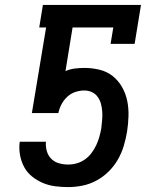

<svg xmlns="http://www.w3.org/2000/svg" viewBox="-20 -755 640 783"><path d="M258 8Q231 8 204.5 4.5Q178 1 154.5 -9Q131 -19 111 -35Q91 -51 79 -73Q67 -95 62 -121Q57 -147 60 -174L61 -177H168L167 -174Q166 -155 171.5 -137Q177 -119 190 -106.5Q203 -94 221 -89Q239 -84 258 -84Q276 -84 293.5 -89Q311 -94 326.5 -105Q342 -116 353.5 -131.5Q365 -147 372.5 -163Q380 -179 385 -196.5Q390 -214 393 -231Q395 -248 396.5 -265Q398 -282 397 -298.5Q396 -315 392 -330.5Q388 -346 379 -359Q370 -372 355.5 -379Q341 -386 324 -386Q306 -386 287.5 -380Q269 -374 254.5 -360.5Q240 -347 231 -330Q222 -313 218 -294H110L168 -643H140L155 -735H555L529 -576H431L442 -643H276L247 -465Q265 -473 285 -475.5Q305 -478 324 -478Q356 -478 386.5 -470.5Q417 -463 440 -444.5Q463 -426 478 -399.5Q493 -373 499 -343Q505 -313 504 -281Q503 -249 498 -217Q493 -188 484.5 -159.5Q476 -131 460.5 -104Q445 -77 422.5 -55Q400 -33 373 -18.5Q346 -4 316.5 2Q287 8 258 8Z"/></svg>

Font: Iosevka Slab Semibold Extended
Style: Italic
Weight: 600
Width: 7
Italic angle: -9°
Monospace: yes
Designer: Belleve Invis
Foundry: Belleve Invis
Version: Version 11.1.0; ttfautohint (v1.8.3)